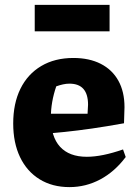

<svg xmlns="http://www.w3.org/2000/svg" viewBox="-20 -752 558 785"><path d="M264 13Q194 13 142 -19Q90 -51 62 -109.5Q34 -168 34 -247Q34 -329 63.5 -389Q93 -449 148.5 -482Q204 -515 280 -515Q345 -515 392 -491Q439 -467 464 -422Q489 -377 489 -314L487 -248Q415 -235 356 -226.5Q297 -218 243.5 -212.5Q190 -207 135 -203L136 -287H338L340 -324Q340 -367 321 -388.5Q302 -410 264 -410Q251 -410 237.5 -407Q224 -404 210 -399Q199 -367 193.5 -335.5Q188 -304 188 -273Q188 -193 225.5 -152Q263 -111 335 -111Q397 -111 483 -141L494 -110Q449 -50 390 -18.5Q331 13 264 13ZM122 -624V-732H428V-624Z"/></svg>

Font: Piazzolla Thin Black
Style: Regular
Weight: 900
Version: Version 2.005